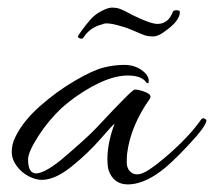

<svg xmlns="http://www.w3.org/2000/svg" viewBox="-20 -463 564 506"><path d="M90 11Q74 11 55.5 1.5Q37 -8 24 -25.5Q11 -43 11 -63Q11 -83 20 -101Q40 -143 84.5 -182.5Q129 -222 177 -250Q225 -278 253 -285Q281 -292 307.5 -292Q334 -292 353 -278.5Q372 -265 372 -250Q372 -245 371 -244Q370 -243 366 -245Q354 -264 316.5 -264Q279 -264 231.5 -239.5Q184 -215 142 -178Q107 -145 80.5 -103.5Q54 -62 54 -43Q54 -6 75 -6Q96 -6 139 -40Q210 -100 236 -128Q328 -227 335 -227Q347 -227 364 -220Q381 -213 375 -203Q324 -131 315 -58Q314 -49 314 -35Q314 -21 322 -12Q337 4 363 -10Q389 -24 435.5 -66Q482 -108 510 -148Q514 -153 519 -150.5Q524 -148 524 -146Q524 -131 476.5 -80.5Q429 -30 404 -12Q357 23 317 23Q279 23 266 -15Q263 -27 263 -42Q263 -87 282 -137Q278 -135 245 -97Q212 -59 168.5 -24Q125 11 90 11ZM436 -433Q438 -436 446 -436Q454 -436 454 -431Q454 -408 414 -380Q397 -367 383.5 -367Q370 -367 361.5 -370Q353 -373 333.5 -381.5Q314 -390 306 -392Q261 -406 250 -399Q217 -391 200 -364Q198 -361 194.5 -361Q191 -361 188 -363Q185 -365 185 -366.5Q185 -368 195 -382Q205 -396 217.5 -410.5Q230 -425 247.5 -434Q265 -443 275.5 -443Q286 -443 295 -440Q304 -437 332 -422Q377 -400 395 -400Q424 -400 436 -433Z"/></svg>

Font: Allura
Style: Regular
Weight: 400
Designer: Robert E. Leuschke
Foundry: Robert E. Leuschke
Version: Version 1.004